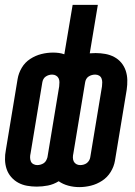

<svg xmlns="http://www.w3.org/2000/svg" viewBox="-33 -755 553 785"><path d="M291 10Q268 10 246 4Q224 -2 207 -14Q186 -1 163 3.5Q140 8 117 8Q97 8 77.5 4.5Q58 1 41.5 -8Q25 -17 12.5 -31.5Q0 -46 -6 -64Q-12 -82 -12.5 -102Q-13 -122 -9 -142L39 -432Q43 -456 56 -478Q69 -500 90.5 -514Q112 -528 136 -534Q160 -540 184 -540Q196 -540 207.5 -538.5Q219 -537 230 -533L264 -735H367L334 -537Q340 -537 346 -537.5Q352 -538 358 -538Q378 -538 397.5 -534.5Q417 -531 434 -522Q451 -513 463 -498.5Q475 -484 481 -466Q487 -448 487.5 -428Q488 -408 485 -388L437 -98Q433 -74 419.5 -52Q406 -30 384.5 -16Q363 -2 339 4Q315 10 291 10ZM119 -80Q126 -80 133 -82Q140 -84 146 -88Q152 -92 155.5 -98.5Q159 -105 161 -112L209 -402Q210 -410 210 -419Q210 -428 206.5 -435Q203 -442 196 -446Q189 -450 180 -450Q173 -450 166.5 -448Q160 -446 154 -442Q148 -438 144.5 -431.5Q141 -425 140 -418L92 -128Q90 -120 90 -111.5Q90 -103 93 -95.5Q96 -88 103.5 -84Q111 -80 119 -80ZM295 -80Q302 -80 309 -82Q316 -84 321.5 -88Q327 -92 331 -98.5Q335 -105 336 -112L384 -402Q385 -410 385 -418.5Q385 -427 382 -434.5Q379 -442 372 -446Q365 -450 356 -450Q349 -450 342 -448Q335 -446 329 -442Q323 -438 319.5 -431.5Q316 -425 315 -418L267 -128Q265 -120 265 -111Q265 -102 268.5 -95Q272 -88 279 -84Q286 -80 295 -80Z"/></svg>

Font: Iosevka Curly Oblique
Style: Bold
Weight: 700
Italic angle: -9°
Monospace: yes
Designer: Belleve Invis
Foundry: Belleve Invis
Version: Version 11.1.0; ttfautohint (v1.8.3)